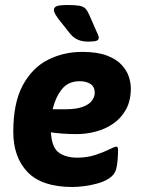

<svg xmlns="http://www.w3.org/2000/svg" viewBox="-20 -738 579 766"><path d="M332 -572Q309 -572 292 -579Q275 -586 261 -602L230 -641Q208 -668 201.5 -679.5Q195 -691 195 -698Q195 -709 206.5 -713.5Q218 -718 250 -718Q281 -718 297 -715Q313 -712 321 -703.5Q329 -695 336 -679L364 -615Q369 -605 371.5 -598.5Q374 -592 374 -587Q374 -579 365.5 -575.5Q357 -572 332 -572ZM308 -531Q369 -531 407.5 -516Q446 -501 466.5 -478Q487 -455 494.5 -430.5Q502 -406 502 -386Q502 -336 482.5 -301Q463 -266 431.5 -244.5Q400 -223 362 -213Q324 -203 287 -203Q254 -203 229 -205Q204 -207 183 -210Q187 -148 215.5 -128.5Q244 -109 288 -109Q328 -109 361 -120Q394 -131 416 -142Q438 -153 443 -153Q446 -153 448.5 -151Q451 -149 451 -139Q451 -121 449 -97.5Q447 -74 443 -62Q437 -41 417 -27.5Q397 -14 370.5 -6.5Q344 1 317 4.5Q290 8 269 8Q147 8 90 -51.5Q33 -111 33 -212Q33 -328 71 -398Q109 -468 171.5 -499.5Q234 -531 308 -531ZM298 -414Q252 -414 226.5 -381.5Q201 -349 190 -302H238Q285 -302 311 -312Q337 -322 347.5 -337.5Q358 -353 358 -367Q358 -392 341 -403Q324 -414 298 -414Z"/></svg>

Font: Asap
Style: Bold Italic
Weight: 700
Italic angle: -6°
Designer: Pablo Cosgaya
Foundry: Omnibus-Type
Version: Version 3.001; ttfautohint (v1.8.3)